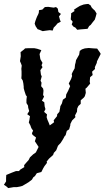

<svg xmlns="http://www.w3.org/2000/svg" viewBox="-25 -753 534 980"><path d="M17 207 7 198 -5 190 6 173V156L7 140L36 128L57 120H72L78 113L99 100L98 90L111 75L121 64L128 50L144 35L158 25L172 -3L163 -17L153 -32L159 -51L141 -65L138 -73L144 -86L135 -99L130 -113L122 -128L125 -140L128 -160L114 -170L124 -186L119 -203L118 -214L110 -227V-244L112 -261L107 -267L100 -288L96 -303V-311L94 -328L91 -342L84 -353L85 -368V-388L84 -402L86 -418L83 -427L77 -441L81 -466L80 -487L97 -500L103 -506L119 -507H150L165 -504L186 -497L177 -477L181 -451L192 -432L187 -420L192 -410L181 -395L184 -372L188 -363L182 -341L187 -331L185 -313L195 -301L197 -290L195 -268L200 -260L189 -239L201 -231L203 -210L207 -196L200 -182L215 -169L213 -155L217 -142L224 -126L229 -113L251 -129L249 -139L266 -160L267 -170L278 -182L282 -203L283 -211L291 -225L296 -244L311 -255L313 -271L323 -290L326 -297L333 -313L326 -327L338 -350L343 -365L341 -375L346 -386L356 -404L358 -423L361 -434L363 -446L379 -474L382 -493L393 -501L408 -506L428 -508L452 -506L471 -505L485 -485L489 -478L470 -440L469 -432L459 -410L460 -401L445 -387L448 -370L435 -359L433 -337L435 -326L418 -306L411 -300L413 -279L408 -262L403 -255L387 -241V-223L375 -212L369 -199L368 -183L358 -164L360 -155L343 -138L334 -120V-114L328 -93L316 -85L310 -63L305 -58L297 -43L285 -24L271 -9L262 14L250 27L246 38L225 57L213 72L215 78L202 95L195 107L186 125L163 131L153 146L145 152L138 164L121 177L106 186L89 196L78 199L62 202H46ZM193 -594 176 -601 167 -604 157 -619 152 -632 155 -644 160 -658 164 -668 170 -680 173 -688 174 -701 191 -704 204 -717 221 -718 249 -714 261 -717 270 -709 273 -692 279 -687 286 -682 276 -669 278 -663 281 -652 285 -642 269 -634 259 -622 249 -612 244 -597 229 -599 206 -596ZM369 -601 360 -612 350 -617 341 -628 346 -642 336 -654 337 -665 338 -676V-685L356 -697L352 -703L365 -712L383 -723L402 -730L415 -732L426 -733L438 -725L442 -716L449 -708L459 -699L468 -684L464 -669L459 -653L447 -638L438 -626L430 -620L422 -606L411 -605L399 -604L386 -603Z"/></svg>

Font: Winky Rough
Style: Italic
Weight: 400
Italic angle: -8.97852°
Designer: Simon Atzbach
Foundry: typofactur
Version: Version 1.206